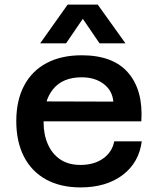

<svg xmlns="http://www.w3.org/2000/svg" viewBox="-20 -805 690 837"><path d="M331 12Q244 12 181 -22.5Q118 -57 84.5 -122Q51 -187 51 -277Q51 -367 85 -431.5Q119 -496 183 -530Q247 -564 336 -564Q474 -564 539.5 -487Q605 -410 596 -276H146L147 -363L474 -362Q470 -410 432 -439Q394 -468 336 -468Q254 -468 212 -417Q170 -366 170 -272Q170 -218 189 -175.5Q208 -133 243.5 -109.5Q279 -86 331 -86Q390 -86 429.5 -114Q469 -142 478 -189H598Q586 -96 514.5 -42Q443 12 331 12ZM155 -616 275 -785H406L527 -616H414L341 -723L268 -616Z"/></svg>

Font: Azeret Mono Medium
Style: Regular
Weight: 500
Designer: Martin Vácha
Foundry: Displaay
Version: Version 1.002